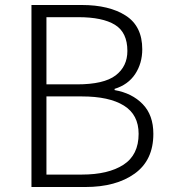

<svg xmlns="http://www.w3.org/2000/svg" viewBox="-20 -749 682 769"><path d="M106 0V-729H307.1Q417.5 -729 483.6 -686.5Q549.8 -644 549.8 -551.8Q549.8 -495.6 521.5 -452.6Q493.2 -409.7 439 -393.1V-388.2Q508.8 -376 551.5 -332Q594.2 -288.1 594.2 -212.9Q594.2 -107.4 519.5 -53.7Q444.8 0 321.8 0ZM166 -411.1H288.1Q396 -411.1 443.1 -447Q490.2 -482.9 490.2 -544.9Q490.2 -619.1 440.4 -649.7Q390.6 -680.2 293.9 -680.2H166ZM166 -49.8H308.1Q413.6 -49.8 474.4 -89.1Q535.2 -128.4 535.2 -212.9Q535.2 -289.6 476.1 -326.2Q417 -362.8 308.1 -362.8H166Z"/></svg>

Font: Source Han Sans CN Light
Style: Regular
Weight: 300
Designer: Ryoko NISHIZUKA  (kana, bopomofo & ideographs); Paul D. Hunt (Latin, Greek & Cyrillic); Sandoll Communications , Soo-you
Foundry: Adobe
Version: Version 2.000;hotconv 1.0.107;makeotfexe 2.5.65593